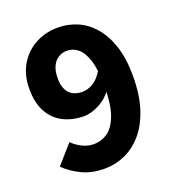

<svg xmlns="http://www.w3.org/2000/svg" viewBox="-122 -743 773 851"><g transform="rotate(-20 264.0 -317.5)"><path d="M228.8 12Q166.2 12 119.9 -11.1Q73.6 -34.2 43.2 -64.5L120.8 -152.4Q137.1 -134.5 164.3 -120.5Q191.6 -106.6 219.3 -106.6Q256.7 -106.6 286.4 -127.9Q316.2 -149.2 333.8 -198.4Q351.4 -247.6 351.4 -332.2Q351.4 -411 336.7 -455.7Q322 -500.3 298.7 -518.5Q275.5 -536.7 248.3 -536.7Q226.6 -536.7 208.4 -526Q190.3 -515.4 179.3 -492.9Q168.3 -470.5 168.3 -434.2Q168.3 -401.1 179.2 -380.7Q190 -360.3 208.9 -351Q227.7 -341.7 251.7 -341.7Q277 -341.7 303 -357.2Q329 -372.7 350.4 -410.1L357 -314.1Q332.9 -278.5 293.9 -258.2Q254.8 -237.9 223.3 -237.9Q168.9 -237.9 126.1 -258.8Q83.4 -279.8 58.7 -323.3Q34.1 -366.9 34.1 -434.2Q34.1 -500.3 63 -548.2Q91.8 -596.1 139.8 -621.6Q187.8 -647.1 245.3 -647.1Q291.7 -647.1 334.6 -629.1Q377.6 -611.2 411.4 -573.1Q445.2 -535 465.4 -475.3Q485.6 -415.6 485.6 -332.2Q485.6 -243.4 464.5 -178.4Q443.4 -113.3 407.2 -71.3Q371 -29.3 325 -8.6Q279 12 228.8 12Z"/></g></svg>

Font: SourceSans3VF
Style: Regular
Weight: 200
Designer: Paul D. Hunt
Foundry: Adobe
Version: Version 3.052;hotconv 1.1.0;makeotfexe 2.6.0